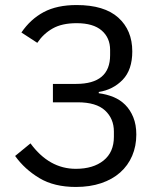

<svg xmlns="http://www.w3.org/2000/svg" viewBox="-20 -730 640 762"><path d="M40 -111 101 -161Q175 -60 281 -60Q350 -60 391 -93Q432 -126 432 -187V-208Q432 -259 397 -291.5Q362 -324 288 -324H190V-397H282Q417 -397 417 -511V-532Q417 -580 383.5 -609Q350 -638 284 -638Q226 -638 189 -617Q152 -596 128 -560L65 -601Q101 -654 153.5 -682Q206 -710 284 -710Q394 -710 449.5 -660Q505 -610 505 -526Q505 -453 467 -413.5Q429 -374 372 -365V-360Q403 -356 430 -345Q457 -334 477 -314Q497 -294 509 -264.5Q521 -235 521 -196Q521 -150 504.5 -111.5Q488 -73 457 -45.5Q426 -18 381.5 -3Q337 12 281 12Q195 12 136.5 -23Q78 -58 40 -111Z"/></svg>

Font: IBM Plaex Mono
Style: Regular
Weight: 400
Designer: Mike Abbink, Paul van der Laan, Pieter van Rosmalen
Foundry: Bold Monday
Version: Version 2.003